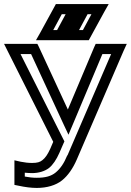

<svg xmlns="http://www.w3.org/2000/svg" viewBox="-91 -890 644 945"><path d="M495 -674H397H380L373 -659L243 -351L100 -660L93 -674H78H-31H-71L-53 -638L171 -192L156 -157C143 -129 132 -113 118 -102C106 -92 92 -88 67 -88C49 -88 31 -90 11 -94L-20 -101V-70V0V20L0 24C32 31 63 35 90 35C140 35 184 22 214 -2C243 -25 268 -61 287 -105L517 -639L533 -674H495ZM456 -624 241 -125H240C224 -86 206 -60 183 -41C161 -23 133 -15 90 -15C71 -15 52 -17 31 -21V-40C43 -39 55 -38 67 -38C99 -38 129 -47 150 -63C169 -78 187 -105 201 -137L221 -183L226 -194L221 -204L10 -624H62L222 -278L246 -227L268 -279L413 -624H456ZM190 -742H171L213 -820H232L190 -742ZM353 -705 423 -833 444 -870H402H326H317H311H275H199H184L177 -857L107 -729L86 -692H129H205H213H219H256H332H346L353 -705ZM317 -742H298L340 -820H359L317 -742Z"/></svg>

Font: Gamestation DisplayOutline
Style: Regular
Weight: 400
Designer: Jonas Hecksher
Foundry: Jonas Hecksher, Playtypeª, e-types AS
Version: Version 1.003